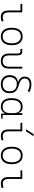

<svg xmlns="http://www.w3.org/2000/svg" viewBox="1921 -2756 845 4728"><g transform="rotate(90 2344.0 -392.5)"><path d="M407.2 9.8Q320.3 9.8 279.5 -36.6Q238.8 -83 238.8 -180.7V-473.6H75.2V-517.6H284.7V-185.5Q284.7 -109.4 314.5 -73.2Q344.2 -37.1 407.2 -37.1Q444.8 -37.1 501 -55.7L507.8 -10.7Q459.5 9.8 407.2 9.8Z M878.9 9.8Q777.3 9.8 720.7 -60.5Q664.1 -130.9 664.1 -258.8Q664.1 -387.2 720.7 -457.3Q777.3 -527.3 878.9 -527.3Q981 -527.3 1037.4 -457.3Q1093.8 -387.2 1093.8 -258.8Q1093.8 -130.9 1037.4 -60.5Q981 9.8 878.9 9.8ZM878.9 -35.2Q959 -35.2 1002.9 -93.5Q1046.9 -151.9 1046.9 -258.8Q1046.9 -365.7 1002.9 -424.1Q959 -482.4 878.9 -482.4Q798.8 -482.4 754.9 -424.1Q710.9 -365.7 710.9 -258.8Q710.9 -151.9 754.9 -93.5Q798.8 -35.2 878.9 -35.2Z M1484.4 9.8Q1298.3 9.8 1298.3 -200.2V-405.3Q1298.3 -473.6 1243.7 -473.6H1186V-517.6H1251.5Q1344.2 -517.6 1344.2 -405.3V-200.2Q1344.2 -35.2 1484.4 -35.2Q1624 -35.2 1624 -200.2V-517.6H1669.9V-200.2Q1669.9 9.8 1484.4 9.8Z M2052.2 9.8Q1985.4 9.8 1935.5 -16.6Q1885.7 -43 1858.4 -91.1Q1831.1 -139.2 1831.1 -203.1Q1831.1 -296.9 1875 -349.1Q1918.9 -401.4 2000 -410.6V-415Q1867.2 -463.4 1867.2 -576.7Q1867.2 -655.8 1917 -699Q1966.8 -742.2 2057.6 -742.2Q2164.1 -742.2 2251 -689.9L2222.7 -649.4Q2152.8 -697.3 2057.6 -697.3Q1989.3 -697.3 1951.7 -665.8Q1914.1 -634.3 1914.1 -576.7Q1914.1 -478.5 2058.6 -439.5Q2127.4 -420.9 2175.8 -394.5Q2224.1 -368.2 2249.8 -323.2Q2275.4 -278.3 2275.4 -203.1Q2275.4 -101.6 2217 -45.9Q2158.7 9.8 2052.2 9.8ZM2053.2 -35.2Q2136.7 -35.2 2182.6 -79.1Q2228.5 -123 2228.5 -203.1Q2228.5 -289.1 2181.6 -336.4Q2134.8 -383.8 2048.8 -383.8Q1971.7 -383.8 1924.8 -334.2Q1877.9 -284.7 1877.9 -203.1Q1877.9 -127.4 1925.8 -81.3Q1973.6 -35.2 2053.2 -35.2Z M2606.4 9.8Q2506.8 9.8 2452.1 -58.3Q2397.5 -126.5 2397.5 -253.9Q2397.5 -384.3 2452.4 -455.8Q2507.3 -527.3 2607.4 -527.3Q2674.3 -527.3 2712.9 -497.3Q2751.5 -467.3 2762.7 -418.9H2767.1V-517.6H2813V-37.6L2902.3 -30.3V0L2778.3 4.9L2773.9 -98.6H2769.5Q2763.7 -71.8 2742.7 -46.9Q2721.7 -22 2687.3 -6.1Q2652.8 9.8 2606.4 9.8ZM2767.1 -226.6V-291Q2767.1 -482.4 2607.4 -482.4Q2529.3 -482.4 2486.8 -422.9Q2444.3 -363.3 2444.3 -253.9Q2444.3 -35.2 2608.4 -35.2Q2767.1 -35.2 2767.1 -226.6Z M3336.9 9.8Q3250 9.8 3209.2 -36.6Q3168.5 -83 3168.5 -180.7V-473.6H3004.9V-517.6H3214.4V-185.5Q3214.4 -109.4 3244.1 -73.2Q3273.9 -37.1 3336.9 -37.1Q3374.5 -37.1 3430.7 -55.7L3437.5 -10.7Q3389.2 9.8 3336.9 9.8ZM3164.1 -609.4 3281.2 -794.9H3335.4L3213.4 -609.4Z M3808.6 9.8Q3707 9.8 3650.4 -60.5Q3593.8 -130.9 3593.8 -258.8Q3593.8 -387.2 3650.4 -457.3Q3707 -527.3 3808.6 -527.3Q3910.6 -527.3 3967 -457.3Q4023.4 -387.2 4023.4 -258.8Q4023.4 -130.9 3967 -60.5Q3910.6 9.8 3808.6 9.8ZM3808.6 -35.2Q3888.7 -35.2 3932.6 -93.5Q3976.6 -151.9 3976.6 -258.8Q3976.6 -365.7 3932.6 -424.1Q3888.7 -482.4 3808.6 -482.4Q3728.5 -482.4 3684.6 -424.1Q3640.6 -365.7 3640.6 -258.8Q3640.6 -151.9 3684.6 -93.5Q3728.5 -35.2 3808.6 -35.2Z M4508.8 9.8Q4421.9 9.8 4381.1 -36.6Q4340.3 -83 4340.3 -180.7V-473.6H4176.8V-517.6H4386.2V-185.5Q4386.2 -109.4 4416 -73.2Q4445.8 -37.1 4508.8 -37.1Q4546.4 -37.1 4602.5 -55.7L4609.4 -10.7Q4561 9.8 4508.8 9.8Z"/></g></svg>

Font: Cascadia Code ExtraLight
Style: Regular
Weight: 200
Monospace: yes
Designer: Aaron Bell
Foundry: Saja Typeworks
Version: Version 2407.024; ttfautohint (v1.8.4)